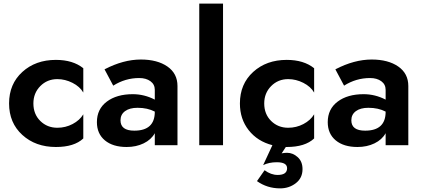

<svg xmlns="http://www.w3.org/2000/svg" viewBox="-20 -800 2326 1058"><path d="M164 -230Q164 -171 202 -133.5Q240 -96 296 -96Q341 -96 380 -116.5Q419 -137 439 -170V-37Q389 10 288 10Q176 10 103 -56.5Q30 -123 30 -230Q30 -337 103 -403.5Q176 -470 288 -470Q382 -470 439 -424V-290Q420 -323 379.5 -343.5Q339 -364 296 -364Q240 -364 202 -325.5Q164 -287 164 -230Z M644 -137Q644 -80 720 -80Q833 -80 833 -184V-185Q793 -206 738 -206Q694 -206 669 -187.5Q644 -169 644 -137ZM604 -328 556 -418Q660 -472 756 -472Q847 -472 902.5 -433.5Q958 -395 958 -326V0H833V-66Q813 -30 771.5 -10Q730 10 678 10Q602 10 558 -26.5Q514 -63 514 -127Q514 -199 568.5 -240Q623 -281 712 -281Q775 -281 833 -251V-305Q833 -335 809 -352.5Q785 -370 747 -370Q670 -370 604 -328Z M1078 -780H1209V0H1078Z M1436 -230Q1436 -171 1474 -133.5Q1512 -96 1568 -96Q1613 -96 1652 -116.5Q1691 -137 1711 -170V-37Q1661 10 1560 10H1555L1532 45Q1547 42 1562 42Q1594 42 1620.5 66Q1647 90 1647 132Q1647 181 1610 209.5Q1573 238 1524 238Q1452 238 1396 198L1438 138Q1473 164 1510 164Q1562 164 1562 127Q1562 94 1505 94Q1462 94 1430 110L1481 0Q1399 -21 1350.5 -82.5Q1302 -144 1302 -230Q1302 -337 1375 -403.5Q1448 -470 1560 -470Q1654 -470 1711 -424V-290Q1692 -323 1651.5 -343.5Q1611 -364 1568 -364Q1512 -364 1474 -325.5Q1436 -287 1436 -230Z M1916 -137Q1916 -80 1992 -80Q2105 -80 2105 -184V-185Q2065 -206 2010 -206Q1966 -206 1941 -187.5Q1916 -169 1916 -137ZM1876 -328 1828 -418Q1932 -472 2028 -472Q2119 -472 2174.5 -433.5Q2230 -395 2230 -326V0H2105V-66Q2085 -30 2043.5 -10Q2002 10 1950 10Q1874 10 1830 -26.5Q1786 -63 1786 -127Q1786 -199 1840.5 -240Q1895 -281 1984 -281Q2047 -281 2105 -251V-305Q2105 -335 2081 -352.5Q2057 -370 2019 -370Q1942 -370 1876 -328Z"/></svg>

Font: Renner*
Style: Semi
Weight: 600
Version: Version 003.000 ; ttfautohint (v0.97) -l 8 -r 50 -G 200 -x 1